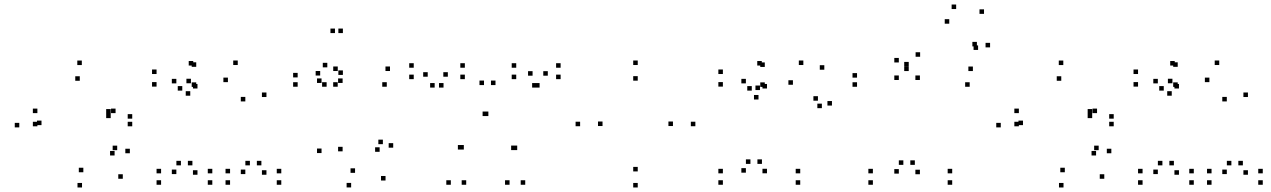

<svg xmlns="http://www.w3.org/2000/svg" viewBox="-20 -807 5620 849"><path d="M523 -16.5V-36.5H503V-16.5ZM554.2 -129.3V-149.3H534.2V-129.3ZM498.2 -143V-163H478.2V-143ZM486.7 -119.5V-139.5H466.7V-119.5ZM348.5 -45.3V-65.3H328.5V-45.3ZM163.5 -253.7V-273.7H143.5V-253.7ZM332.8 -449.8V-469.8H312.8V-449.8ZM469.5 -304.7V-324.7H449.5V-304.7ZM469.5 -284.7V-304.7H449.5V-284.7ZM491 -306.8V-326.8H471V-306.8ZM145.3 -306.8V-326.8H125.3V-306.8ZM145.3 -248.5V-268.5H125.3V-248.5ZM564.7 -248.5V-268.5H544.7V-248.5ZM564.7 -282.3V-302.3H544.7V-282.3ZM341.8 -519.3V-539.3H321.8V-519.3ZM65.3 -243.7V-263.7H45.3V-243.7ZM342.7 22V2H322.7V22Z M1223.8 10V-10H1203.8V10ZM1223.8 -40.5V-60.5H1203.8V-40.5ZM1135.8 -75.8V-95.8H1115.8V-75.8ZM1158.2 -34.3V-54.3H1138.2V-34.3ZM1158.2 -378V-398H1138.2V-378ZM1031.3 -519.5V-539.5H1011.3V-519.5ZM824.3 -438.8V-458.8H804.3V-438.8ZM821.3 -383.8V-403.8H801.3V-383.8ZM987.8 -443.8V-463.8H967.8V-443.8ZM1064.8 -358.5V-378.5H1044.8V-358.5ZM1064.8 -37.2V-57.2H1044.8V-37.2ZM1085 -75.8V-95.8H1065V-75.8ZM997.3 -40.5V-60.5H977.3V-40.5ZM997.3 10V-10H977.3V10ZM918.8 10V-10H898.8V10ZM918.8 -40.5V-60.5H898.8V-40.5ZM830.8 -75.8V-95.8H810.8V-75.8ZM853.2 -34.3V-54.3H833.2V-34.3ZM853.2 -415.7V-435.7H833.2V-415.7ZM847.7 -422.7V-442.7H827.7V-422.7ZM847.7 -511.5V-531.5H827.7V-511.5ZM834.5 -517.2V-537.2H814.5V-517.2ZM672.3 -479.7V-499.7H652.3V-479.7ZM672.3 -424V-444H652.3V-424ZM786 -406.3V-426.3H766V-406.3ZM759.8 -438.3V-458.3H739.8V-438.3ZM759.8 -37.2V-57.2H739.8V-37.2ZM780 -75.8V-95.8H760V-75.8ZM692.3 -40.5V-60.5H672.3V-40.5ZM692.3 10V-10H672.3V10Z M1684.8 -8.8V-28.8H1664.8V-8.8ZM1718.7 -154V-174H1698.7V-154ZM1673 -169.5V-189.5H1653V-169.5ZM1658.7 -135.7V-155.7H1638.7V-135.7ZM1550 -42.7V-62.7H1530V-42.7ZM1495 -137.8V-157.8H1475V-137.8ZM1495 -440.2V-460.2H1475V-440.2ZM1473.3 -423.5V-443.5H1453.3V-423.5ZM1690.3 -423.5V-443.5H1670.3V-423.5ZM1704.5 -493V-513H1684.5V-493ZM1473.5 -493V-513H1453.5V-493ZM1496.2 -475.7V-495.7H1476.2V-475.7ZM1496.2 -660.7V-680.7H1476.2V-660.7ZM1461.2 -660.7V-680.7H1441.2V-660.7ZM1395.8 -473V-493H1375.8V-473ZM1427.3 -509.2V-529.2H1407.3V-509.2ZM1296.2 -464.7V-484.7H1276.2V-464.7ZM1296.2 -423.5V-443.5H1276.2V-423.5ZM1424.3 -423.5V-443.5H1404.3V-423.5ZM1401.8 -440.2V-460.2H1381.8V-440.2ZM1401.8 -130.2V-150.2H1381.8V-130.2ZM1532.7 21.8V1.8H1512.7V21.8Z M2041.5 10V-10H2021.5V10ZM2134 -293.8V-313.8H2114V-293.8ZM2139.5 -293.8V-313.8H2119.5V-293.8ZM2233.2 10V-10H2213.2V10ZM2302.5 10V-10H2282.5V10ZM2402.3 -472.3V-492.3H2382.3V-472.3ZM2366 -419.7V-439.7H2346V-419.7ZM2459 -457V-477H2439V-457ZM2459 -507.5V-527.5H2439V-507.5ZM2262.7 -507.5V-527.5H2242.7V-507.5ZM2262.7 -457V-477H2242.7V-457ZM2353 -419.7V-439.7H2333V-419.7ZM2335 -472.3V-492.3H2315V-472.3ZM2267 -143.3V-163.3H2247V-143.3ZM2260.2 -143.3V-163.3H2240.2V-143.3ZM2171 -430.8V-450.8H2151V-430.8ZM2120.2 -430.8V-450.8H2100.2V-430.8ZM2031 -145.7V-165.7H2011V-145.7ZM2024.7 -145.7V-165.7H2004.7V-145.7ZM1960.3 -467.8V-487.8H1940.3V-467.8ZM1941.2 -419.7V-439.7H1921.2V-419.7ZM2035.5 -457V-477H2015.5V-457ZM2035.5 -507.5V-527.5H2015.5V-507.5ZM1809.5 -507.5V-527.5H1789.5V-507.5ZM1809.5 -457V-477H1789.5V-457ZM1902 -419.7V-439.7H1882V-419.7ZM1871.3 -467.8V-487.8H1851.3V-467.8ZM1973.5 10V-10H1953.5V10Z M3054.8 -248.8V-268.8H3034.8V-248.8ZM2800 -519.5V-539.5H2780V-519.5ZM2545.2 -248.8V-268.8H2525.2V-248.8ZM2800 22V2H2780V22ZM2644.3 -249.7V-269.7H2624.3V-249.7ZM2800 -450.3V-470.3H2780V-450.3ZM2955.7 -249.7V-269.7H2935.7V-249.7ZM2800 -49V-69H2780V-49Z M3518.5 10V-10H3498.5V10ZM3518.5 -40.5V-60.5H3498.5V-40.5ZM3349.2 -82.3V-102.3H3329.2V-82.3ZM3371.5 -40.7V-60.7H3351.5V-40.7ZM3371.5 -415.7V-435.7H3351.5V-415.7ZM3361.8 -422.7V-442.7H3341.8V-422.7ZM3361.8 -511V-531H3341.8V-511ZM3348.5 -517.2V-537.2H3328.5V-517.2ZM3176.5 -479.7V-499.7H3156.5V-479.7ZM3176.5 -424V-444H3156.5V-424ZM3304.3 -406.3V-426.3H3284.3V-406.3ZM3278.2 -438.3V-458.3H3258.2V-438.3ZM3278.2 -43.5V-63.5H3258.2V-43.5ZM3298.3 -82.3V-102.3H3278.3V-82.3ZM3176.5 -40.5V-60.5H3156.5V-40.5ZM3176.5 10V-10H3156.5V10ZM3658.8 -340.2V-360.2H3638.8V-340.2ZM3625 -498.7V-518.7H3605V-498.7ZM3532.3 -519.5V-539.5H3512.3V-519.5ZM3340.5 -408.8V-428.8H3320.5V-408.8ZM3334 -367V-387H3314V-367ZM3486.2 -432.2V-452.2H3466.2V-432.2ZM3596.8 -361.7V-381.7H3576.8V-361.7ZM3614.2 -328.7V-348.7H3594.2V-328.7Z M4190.5 10V-10H4170.5V10ZM4190.5 -40.5V-60.5H4170.5V-40.5ZM4025.3 -78V-98H4005.3V-78ZM4047.7 -36.5V-56.5H4027.7V-36.5ZM4047.7 -453.3V-473.3H4027.7V-453.3ZM4048.7 -556V-576H4028.7V-556ZM4177.5 -702.2V-722.2H4157.5V-702.2ZM4299.7 -601.8V-621.8H4279.7V-601.8ZM4305 -586.2V-606.2H4285V-586.2ZM4358 -597.5V-617.5H4338V-597.5ZM4331.2 -745.7V-765.7H4311.2V-745.7ZM4208 -767V-787H4188V-767ZM3954.5 -530.8V-550.8H3934.5V-530.8ZM3954.5 -453.3V-473.3H3934.5V-453.3ZM3954.5 -39.3V-59.3H3934.5V-39.3ZM3974.5 -78V-98H3954.5V-78ZM3839.8 -40.5V-60.5H3819.8V-40.5ZM3839.8 10V-10H3819.8V10ZM4267.8 -423.3V-443.3H4247.8V-423.3ZM4282 -492.8V-512.8H4262V-492.8ZM3998.3 -492.8V-512.8H3978.3V-492.8ZM3998.3 -513.2V-533.2H3978.3V-513.2ZM3769.7 -463.7V-483.7H3749.7V-463.7ZM3769.7 -423.3V-443.3H3749.7V-423.3Z M4863 -16.5V-36.5H4843V-16.5ZM4894.2 -129.3V-149.3H4874.2V-129.3ZM4838.2 -143V-163H4818.2V-143ZM4826.7 -119.5V-139.5H4806.7V-119.5ZM4688.5 -45.3V-65.3H4668.5V-45.3ZM4503.5 -253.7V-273.7H4483.5V-253.7ZM4672.8 -449.8V-469.8H4652.8V-449.8ZM4809.5 -304.7V-324.7H4789.5V-304.7ZM4809.5 -284.7V-304.7H4789.5V-284.7ZM4831 -306.8V-326.8H4811V-306.8ZM4485.3 -306.8V-326.8H4465.3V-306.8ZM4485.3 -248.5V-268.5H4465.3V-248.5ZM4904.7 -248.5V-268.5H4884.7V-248.5ZM4904.7 -282.3V-302.3H4884.7V-282.3ZM4681.8 -519.3V-539.3H4661.8V-519.3ZM4405.3 -243.7V-263.7H4385.3V-243.7ZM4682.7 22V2H4662.7V22Z M5563.8 10V-10H5543.8V10ZM5563.8 -40.5V-60.5H5543.8V-40.5ZM5475.8 -75.8V-95.8H5455.8V-75.8ZM5498.2 -34.3V-54.3H5478.2V-34.3ZM5498.2 -378V-398H5478.2V-378ZM5371.3 -519.5V-539.5H5351.3V-519.5ZM5164.3 -438.8V-458.8H5144.3V-438.8ZM5161.3 -383.8V-403.8H5141.3V-383.8ZM5327.8 -443.8V-463.8H5307.8V-443.8ZM5404.8 -358.5V-378.5H5384.8V-358.5ZM5404.8 -37.2V-57.2H5384.8V-37.2ZM5425 -75.8V-95.8H5405V-75.8ZM5337.3 -40.5V-60.5H5317.3V-40.5ZM5337.3 10V-10H5317.3V10ZM5258.8 10V-10H5238.8V10ZM5258.8 -40.5V-60.5H5238.8V-40.5ZM5170.8 -75.8V-95.8H5150.8V-75.8ZM5193.2 -34.3V-54.3H5173.2V-34.3ZM5193.2 -415.7V-435.7H5173.2V-415.7ZM5187.7 -422.7V-442.7H5167.7V-422.7ZM5187.7 -511.5V-531.5H5167.7V-511.5ZM5174.5 -517.2V-537.2H5154.5V-517.2ZM5012.3 -479.7V-499.7H4992.3V-479.7ZM5012.3 -424V-444H4992.3V-424ZM5126 -406.3V-426.3H5106V-406.3ZM5099.8 -438.3V-458.3H5079.8V-438.3ZM5099.8 -37.2V-57.2H5079.8V-37.2ZM5120 -75.8V-95.8H5100V-75.8ZM5032.3 -40.5V-60.5H5012.3V-40.5ZM5032.3 10V-10H5012.3V10Z"/></svg>

Font: Monaspace Xenon Dots Var
Style: Regular
Weight: 400
Designer: Riley Cran and the Lettermatic Team
Version: Version 1.100 (Monaspace Xenon Dots)